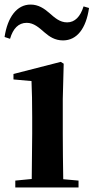

<svg xmlns="http://www.w3.org/2000/svg" viewBox="-28 -821 410 841"><path d="M-8 -659 16 -651C29 -696 53 -721 89 -721C120 -721 143 -700 167 -679C188 -661 212 -644 248 -644C309 -644 349 -696 362 -786L338 -793C324 -748 300 -723 266 -723C234 -723 212 -743 187 -765C166 -783 141 -801 106 -801C46 -801 5 -746 -8 -659ZM110 0H316V-30L249 -36C248 -94 247 -180 247 -235V-388L251 -542L238 -550L31 -497V-473L110 -466C112 -418 113 -375 113 -308V-235L111 -37L39 -30V0Z"/></svg>

Font: Noto Serif JP
Style: Bold
Weight: 700
Designer: Ryoko NISHIZUKA 西塚涼子 (kana & ideographs); Frank Grießhammer (Latin, Greek & Cyrillic); Wenlong ZHANG 张文龙 (bopomofo); San
Foundry: Adobe
Version: Version 2.001;hotconv 1.1.0;makeotfexe 2.6.0